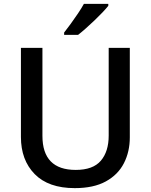

<svg xmlns="http://www.w3.org/2000/svg" viewBox="-20 -961 779 991"><path d="M650 -252Q650 -178 619.5 -118.5Q589 -59 526 -24.5Q463 10 366 10Q230 10 159 -62.5Q88 -135 88 -254V-714H199V-260Q199 -172 242 -128Q285 -84 371 -84Q460 -84 500.5 -131.5Q541 -179 541 -261V-714H650ZM539 -931Q528 -917 509 -897Q490 -877 467.5 -855.5Q445 -834 423 -814.5Q401 -795 383 -781H311V-793Q326 -812 345 -838Q364 -864 382.5 -891.5Q401 -919 413 -941H539Z"/></svg>

Font: Noto Sans Nag Mundari Medium
Style: Regular
Weight: 500
Version: Version 1.000